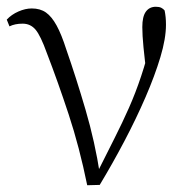

<svg xmlns="http://www.w3.org/2000/svg" viewBox="-20 -542 565 568"><path d="M238 6Q215 -107 183 -204Q151 -301 119 -384Q100 -437 85 -454.5Q70 -472 47 -472Q24 -472 8 -464L0 -484Q14 -499 34.5 -508Q55 -517 74 -517Q99 -517 116 -505Q133 -493 147.5 -466.5Q162 -440 176 -396Q205 -313 233 -217.5Q261 -122 276 -24H263L269 -34Q296 -88 319 -133.5Q342 -179 361.5 -223Q381 -267 397.5 -316.5Q414 -366 429 -427L415 -311Q408 -366 404.5 -402Q401 -438 401 -462Q401 -493 411.5 -507.5Q422 -522 441 -522Q451 -522 457 -519Q463 -516 467 -511Q469 -501 470 -491Q471 -481 471 -469Q471 -428 454.5 -373Q438 -318 410.5 -254.5Q383 -191 348 -124.5Q313 -58 275 5Z"/></svg>

Font: Noto Serif KR
Style: Regular
Weight: 200
Designer: Ryoko NISHIZUKA 西塚涼子 (kana & ideographs); Frank Grießhammer (Latin, Greek & Cyrillic); Wenlong ZHANG 张文龙 (bopomofo); San
Foundry: Adobe
Version: Version 2.001;hotconv 1.1.0;makeotfexe 2.6.0